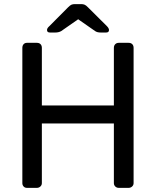

<svg xmlns="http://www.w3.org/2000/svg" viewBox="-20 -907 752 927"><path d="M87.9 -22.9V-675.8Q87.9 -687 94 -693.6Q100.1 -700.2 109.9 -700.2H158.2Q169.4 -700.2 175.8 -693.6Q182.1 -687 182.1 -675.8V-397.9H529.8V-675.8Q529.8 -687 536.4 -693.6Q543 -700.2 553.2 -700.2H601.1Q612.3 -700.2 618.7 -693.6Q625 -687 625 -675.8V-22.9Q625 -13.2 617.9 -6.6Q610.8 0 601.1 0H553.2Q543.5 0 536.6 -6.6Q529.8 -13.2 529.8 -22.9V-311H182.1V-22.9Q182.1 -13.2 175 -6.6Q168 0 158.2 0H109.9Q100.1 0 94 -6.6Q87.9 -13.2 87.9 -22.9ZM207 -762.2Q207 -771 218.3 -780.8L309.1 -872.1Q318.8 -881.8 325.4 -884.5Q332 -887.2 342.3 -887.2H372.1Q380.9 -887.2 387.9 -884.5Q395 -881.8 404.3 -872.1L496.1 -780.8Q505.9 -771 506.3 -762.2Q506.3 -750 492.2 -750H466.3Q449.2 -750 439.5 -756.8L357.4 -814L275.4 -756.8Q263.2 -750 247.1 -750H221.2Q207 -750 207 -762.2Z"/></svg>

Font: Rubik AZ
Style: Regular
Weight: 400
Designer: Hubert and Fischer
Foundry: Hubert & Fischer
Version: Version 2.000